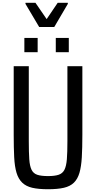

<svg xmlns="http://www.w3.org/2000/svg" viewBox="-20 -1247 694 1387"><path d="M327 120Q258 120 213 109.5Q168 99 140.5 72.5Q113 46 99.5 1.5Q86 -43 82.5 -111Q79 -179 79 -273V-769H188V-228Q188 -146 191.5 -96.5Q195 -47 208 -20.5Q221 6 249 15.5Q277 25 327 25Q375 25 403.5 15.5Q432 6 445.5 -20.5Q459 -47 463 -96.5Q467 -146 467 -228V-769H575V-273Q575 -179 571 -111Q567 -43 554 1.5Q541 46 514 72.5Q487 99 441.5 109.5Q396 120 327 120ZM156 -870V-973H252V-870ZM383 -870V-973H477V-870ZM263 -1052 164 -1219V-1227H236L317 -1109L397 -1227H470V-1219L372 -1052Z"/></svg>

Font: Farlight84_Sys_V01
Style: Regular
Weight: 400
Designer: Ryoko NISHIZUKA  (kana, bopomofo & ideographs); Paul D. Hunt (Latin, Greek & Cyrillic); Sandoll Communications , Soo-you
Foundry: Adobe
Version: Version 2.004;October 29, 2024;FontCreator 14.0.0.2814 64-bi